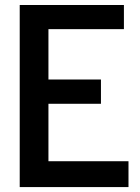

<svg xmlns="http://www.w3.org/2000/svg" viewBox="-20 -760 567 780"><path d="M60.1 0V-739.7H483.4V-641.6H176.8V-437H390.1V-338.4H176.8V-105H502V0Z"/></svg>

Font: News Cycle
Style: Bold
Weight: 700
Version: Version 0.5.1